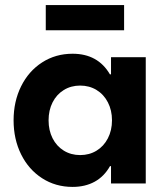

<svg xmlns="http://www.w3.org/2000/svg" viewBox="-20 -732 660 766"><path d="M426.8 -252Q426.8 -292 410.4 -323.7Q394 -355.5 365.2 -373Q336.4 -390.6 299.8 -390.6Q263.2 -390.6 234.4 -372.8Q205.6 -355 189.7 -323.5Q173.8 -292 173.8 -252Q173.8 -211.9 189.7 -180.4Q205.6 -148.9 234.4 -131.1Q263.2 -113.3 299.8 -113.3Q336.4 -113.3 365.2 -130.9Q394 -148.4 410.4 -180.2Q426.8 -211.9 426.8 -252ZM422.9 0V-69.3H418.9Q395.5 -27.8 357.7 -7.1Q319.8 13.7 269.5 13.7Q201.7 13.7 147.9 -21Q94.2 -55.7 64.2 -116.2Q34.2 -176.8 34.2 -252Q34.2 -327.1 64.2 -387.7Q94.2 -448.2 147.9 -482.9Q201.7 -517.6 269.5 -517.6Q370.6 -517.6 418.5 -435.5H422.9V-503.9H561.5V0ZM475.1 -611.3H162.6V-711.9H475.1Z"/></svg>

Font: Wanted Sans
Style: Bold
Weight: 700
Designer: Original Design by Kil Hyung-jin and Kang Hanbin, Wanted Lab, Inc; Hangeul from Source Han Sans by Jang Soo-young and Ka
Foundry: Wanted Lab, Inc.
Version: Version 1.000